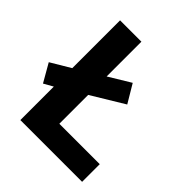

<svg xmlns="http://www.w3.org/2000/svg" viewBox="-200 -843 972 972"><g transform="rotate(45 286.0 -357.0)"><path d="M101.3 0V-239.7L51.7 -211.7L-4.1 -308.9L101.3 -371.7V-714H254.1V-465L370.4 -535.6L428.3 -438.4L254.1 -332.9V-126.4H543.5V0Z"/></g></svg>

Font: Noto Sans Khmer
Style: Regular
Weight: 400
Designer: Danh Hong and the Monotype Design Team
Foundry: Monotype Imaging Inc.
Version: Version 2.003